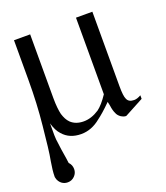

<svg xmlns="http://www.w3.org/2000/svg" viewBox="-126 -542 704 815"><g transform="rotate(-20 226.0 -134.5)"><path d="M456 -38 372 7Q371 8 368 8Q359 8 346 0Q334 -9 330 -20Q323 -34 320 -57Q319 -60 318.5 -64.5Q318 -69 316 -75Q295 -54 279.5 -40.5Q264 -27 253 -19Q212 15 165 15Q112 15 82 -20Q65 -38 55 -73V-47Q55 -31 55 -19.5Q55 -8 56 0Q57 7 58.5 18.5Q60 30 62 46L69 90Q70 96 70.5 101.5Q71 107 72 112Q85 125 85 144Q85 162 72 175Q59 188 41 188Q26 188 15 180Q9 176 3.5 168Q-2 160 -4 148Q-4 131 -2 114.5Q0 98 3 80Q8 54 12.5 15.5Q17 -23 22 -74Q27 -122 29.5 -172.5Q32 -223 32 -278V-457H105V-170Q105 -145 107 -126Q109 -107 112 -95Q116 -82 121.5 -71.5Q127 -61 135 -53Q157 -32 193 -32Q228 -32 263 -55Q286 -72 312 -111V-457H386V-120Q386 -76 393 -62Q400 -44 425 -44Q439 -44 456 -54Z"/></g></svg>

Font: Wachinanga
Style: Regular
Weight: 400
Designer: deFharo
Foundry: deFharo
Version: Wachinanga: Version 2.001 2013